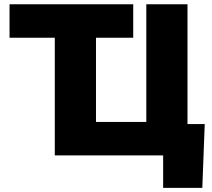

<svg xmlns="http://www.w3.org/2000/svg" viewBox="-20 -748 1021 924"><path d="M25.9 -566.4V-727.5H621.1V-566.4ZM882.3 0H243.7V-727.5H441.9V-161.1H684.1V-727.5H882.3ZM765.1 156.2V0H718.3V-150.9H965.3L953.6 156.2Z"/></svg>

Font: Inter 17pt Black
Style: Regular
Weight: 900
Version: Version 4.001;git-66647c0bb